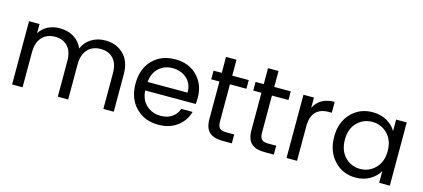

<svg xmlns="http://www.w3.org/2000/svg" viewBox="-56 -1142 3539 1607"><g transform="rotate(15 1713.5 -338.5)"><path d="M868 0V-310Q868 -392 827.5 -435.5Q787 -479 718 -479Q647 -479 605 -433.5Q563 -388 563 -302V0H473V-310Q473 -392 432.5 -435.5Q392 -479 323 -479Q252 -479 210 -433.5Q168 -388 168 -302V0H77V-548H168V-469Q195 -512 240.5 -535Q286 -558 341 -558Q410 -558 463 -527Q516 -496 542 -436Q565 -494 618 -526Q671 -558 736 -558Q834 -558 896 -497Q958 -436 958 -323V0Z M1340 -480Q1271 -480 1222.5 -436Q1174 -392 1167 -314H1513Q1514 -391 1464 -435.5Q1414 -480 1340 -480ZM1596 -169Q1574 -90 1508 -40.5Q1442 9 1344 9Q1225 9 1149 -68.5Q1073 -146 1073 -275Q1073 -404 1148 -480.5Q1223 -557 1344 -557Q1462 -557 1534.5 -483Q1607 -409 1607 -295Q1607 -268 1604 -240H1166Q1171 -159 1221.5 -113.5Q1272 -68 1344 -68Q1403 -68 1442.5 -95.5Q1482 -123 1498 -169Z M1747 -150V-473H1676V-548H1747V-686H1838V-548H1981V-473H1838V-150Q1838 -110 1855 -93.5Q1872 -77 1914 -77H1981V0H1899Q1823 0 1785 -35Q1747 -70 1747 -150Z M2111 -150V-473H2040V-548H2111V-686H2202V-548H2345V-473H2202V-150Q2202 -110 2219 -93.5Q2236 -77 2278 -77H2345V0H2263Q2187 0 2149 -35Q2111 -70 2111 -150Z M2546 -298V0H2455V-548H2546V-459Q2596 -558 2723 -558V-464H2699Q2546 -464 2546 -298Z M3054 -557Q3126 -557 3179 -526Q3232 -495 3258 -448V-548H3350V0H3258V-102Q3231 -54 3177.5 -22.5Q3124 9 3053 9Q2942 9 2868 -70.5Q2794 -150 2794 -276Q2794 -402 2868 -479.5Q2942 -557 3054 -557ZM3258 -275Q3258 -367 3204 -422.5Q3150 -478 3072 -478Q2994 -478 2940.5 -423.5Q2887 -369 2887 -276Q2887 -182 2940.5 -126.5Q2994 -71 3072 -71Q3150 -71 3204 -126.5Q3258 -182 3258 -275Z"/></g></svg>

Font: SVN-Poppins
Style: Regular
Weight: 400
Designer: Ninad Kale (Devanagari), Jonny Pinhorn (Latin)
Foundry: Indian Type Foundry
Version: Version 3.002 2017